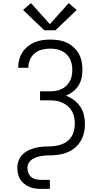

<svg xmlns="http://www.w3.org/2000/svg" viewBox="-20 -997 640 1232"><path d="M264 -803 128 -933 179 -977 300 -842 421 -977 472 -933 336 -803ZM241 215Q222 215 203 212Q184 209 166.5 201.5Q149 194 134 181.5Q119 169 109 152.5Q99 136 95 117Q91 98 91 79Q91 52 102 27.5Q113 3 133.5 -13.5Q154 -30 179 -39.5Q204 -49 230 -53Q256 -57 282.5 -57Q309 -57 335 -60.5Q361 -64 385.5 -75Q410 -86 427.5 -105.5Q445 -125 452.5 -150.5Q460 -176 460 -203Q460 -223 456 -244Q452 -265 442 -283Q432 -301 416 -315Q400 -329 381 -338Q362 -347 341.5 -350Q321 -353 300 -353H237V-411H300Q319 -411 338 -414Q357 -417 374 -425Q391 -433 405 -446Q419 -459 428 -476Q437 -493 440.5 -511.5Q444 -530 444 -549Q444 -577 435 -604Q426 -631 405.5 -650Q385 -669 358 -677Q331 -685 303 -685Q277 -685 251 -679Q225 -673 204.5 -656.5Q184 -640 173 -615.5Q162 -591 162 -565Q162 -564 162 -563.5Q162 -563 162 -562H97Q97 -563 97 -564Q97 -565 97 -566Q97 -592 104 -617Q111 -642 125 -663Q139 -684 159 -700Q179 -716 203 -726Q227 -736 252 -739.5Q277 -743 303 -743Q330 -743 356.5 -739Q383 -735 407 -724Q431 -713 451.5 -694.5Q472 -676 485 -653Q498 -630 503.5 -603.5Q509 -577 509 -550Q509 -524 503.5 -497.5Q498 -471 484 -448.5Q470 -426 448.5 -409.5Q427 -393 403 -383Q430 -373 454 -355.5Q478 -338 494.5 -313.5Q511 -289 518 -260Q525 -231 525 -202V-201Q525 -201 525 -201Q525 -201 525 -201Q525 -185 523 -168.5Q521 -152 516.5 -136Q512 -120 505 -105.5Q498 -91 488 -77.5Q478 -64 466 -53Q454 -42 440 -33.5Q426 -25 410.5 -19Q395 -13 379.5 -9Q364 -5 347.5 -3Q331 -1 314.5 -0.5Q298 0 281.5 0.5Q265 1 249 3.5Q233 6 217 11Q201 16 187.5 24.5Q174 33 165 47.5Q156 62 156 78Q156 95 161.5 111Q167 127 179.5 138Q192 149 208.5 153Q225 157 241 157H300V215Z"/></svg>

Font: Iosevka SS04 Light Extended
Style: Regular
Weight: 300
Width: 7
Monospace: yes
Designer: Belleve Invis
Foundry: Belleve Invis
Version: Version 19.0.0; ttfautohint (v1.8.4)